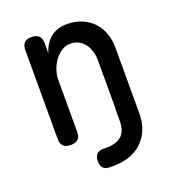

<svg xmlns="http://www.w3.org/2000/svg" viewBox="-134 -666 868 952"><g transform="rotate(-20 300.0 -190.0)"><path d="M237 132Q237 109 248.5 96Q260 83 283 83H302Q324 83 343 78Q362 73 377 61.5Q392 50 400 30Q408 10 408 -21V-87H409V-340Q409 -364 402.5 -386Q396 -408 383.5 -425Q371 -442 352.5 -452.5Q334 -463 308 -463Q282 -463 260.5 -448.5Q239 -434 223.5 -412.5Q208 -391 199.5 -365Q191 -339 191 -316V-42Q191 -15 178.5 -2.5Q166 10 139.5 10Q113 10 100.5 -2.5Q88 -15 88 -42V-509Q88 -535 100.5 -547.5Q113 -560 138 -560Q163 -560 176.5 -547.5Q190 -535 190 -509V-455Q204 -504 238 -532Q272 -560 326 -560Q368 -560 402 -546Q436 -532 461 -506.5Q486 -481 499 -445.5Q512 -410 512 -367V-20Q512 28 495.5 66Q479 104 451.5 129Q424 154 385.5 167Q347 180 302 180H283Q260 180 248.5 167.5Q237 155 237 132Z"/></g></svg>

Font: Maple Mono Medium
Style: Regular
Weight: 500
Monospace: yes
Designer: subframe7536
Version: Version 7.000